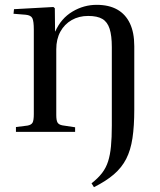

<svg xmlns="http://www.w3.org/2000/svg" viewBox="-20 -546 662 795"><path d="M380 -526Q431 -526 465.5 -506.5Q500 -487 518 -449Q536 -411 536 -355V-92Q536 -24 528.5 26Q521 76 502.5 112Q484 148 451.5 176Q419 204 369 229L359 213Q386 192 402.5 170.5Q419 149 427.5 122.5Q436 96 439.5 60Q443 24 443 -26V-351Q443 -398 434 -426.5Q425 -455 404 -467.5Q383 -480 345 -480Q307 -480 277 -463Q247 -446 230 -415Q213 -384 213 -342V-70Q213 -48 218 -39Q223 -30 238 -27L291 -19V0H46V-20L94 -26Q110 -29 115 -38.5Q120 -48 120 -74V-423Q120 -458 114 -470.5Q108 -483 86 -485L36 -489L38 -508L201 -517L207 -512L208 -416H209Q233 -470 280 -498Q327 -526 380 -526Z"/></svg>

Font: Literata 60pt
Style: Regular
Weight: 400
Designer: Latin by Veronika Burian and Jose Scaglione. Greek by Irene Vlachou. Cyrillic by Vera Evstafieva.
Foundry: TypeTogether
Version: Version 3.002